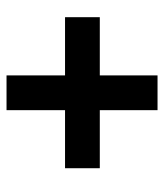

<svg xmlns="http://www.w3.org/2000/svg" viewBox="23 -649 505 591"><g transform="rotate(-90 275.5 -353.5)"><path d="M231.9 -298.8H53.2V-405.8H231.9V-585.9H338.9V-405.8H518.1V-298.8H338.9V-121.1H231.9Z"/></g></svg>

Font: TypoPRO Open Sans
Style: Bold Italic
Weight: 700
Italic angle: -12°
Foundry: Ascender Corporation
Version: Version 1.10